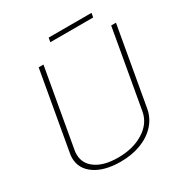

<svg xmlns="http://www.w3.org/2000/svg" viewBox="-190 -960 1052 1110"><g transform="rotate(-30 336.5 -405.0)"><path d="M62 -150Q62 -164 65 -179L157 -700H189L97 -179Q95 -170 95 -154Q95 -92 148.5 -55Q202 -18 295 -18Q396 -18 466 -62Q536 -106 549 -179L641 -700H673L581 -179Q571 -123 532.5 -80Q494 -37 433 -13.5Q372 10 297 10Q189 10 125.5 -33.5Q62 -77 62 -150ZM293 -820H579L574 -792H288Z"/></g></svg>

Font: KoHo ExtraLight
Style: Italic
Weight: 275
Italic angle: -10°
Version: Version 1.000; ttfautohint (v1.6)